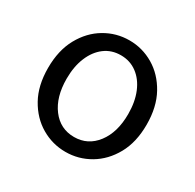

<svg xmlns="http://www.w3.org/2000/svg" viewBox="-129 -698 864 851"><g transform="rotate(30 303.0 -272.0)"><path d="M303.2 13.2Q236.3 13.2 179 -20.5Q121.6 -54.2 86.2 -117.7Q50.8 -181.2 50.8 -271Q50.8 -361.3 86.2 -425.3Q121.6 -489.3 179 -523.2Q236.3 -557.1 303.2 -557.1Q369.6 -557.1 427 -523.2Q484.4 -489.3 519.8 -425.3Q555.2 -361.3 555.2 -271Q555.2 -181.2 519.8 -117.7Q484.4 -54.2 427 -20.5Q369.6 13.2 303.2 13.2ZM303.2 -63Q373.5 -63 417.2 -120.1Q460.9 -177.2 460.9 -271Q460.9 -333.5 441.2 -380.9Q421.4 -428.2 385.7 -454.6Q350.1 -481 303.2 -481Q255.9 -481 220.7 -454.6Q185.5 -428.2 165.8 -380.9Q146 -333.5 146 -271Q146 -177.2 189.2 -120.1Q232.4 -63 303.2 -63Z"/></g></svg>

Font: `nÑOS CN Regular
Style: Regular
Weight: 400
Designer: Ryoko NISHIZUKA ¬âXZm¬º[P (kana & ideographs); Paul D. Hunt (Latin, Greek & Cyrillic); Wenlong ZHANG _ e¬á¬ü¬ô (bopomof
Foundry: Adobe Systems Incorporated
Version: Version 1.004;PS 1.004;hotconv 1.0.82;makeotf.lib2.5.63406